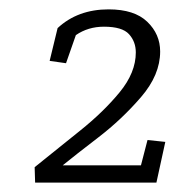

<svg xmlns="http://www.w3.org/2000/svg" viewBox="-20 -805 375 410"><path d="M121 -670 86 -675 103 -745Q146 -785 212 -785Q267 -785 294.5 -758.5Q322 -732 322 -695Q322 -645 281 -597.5Q240 -550 190.5 -512Q141 -474 114 -452H281L295 -506L333 -502L314 -415H55L54 -448Q101 -486 151 -526Q201 -566 235.5 -608Q270 -650 270 -693Q270 -716 255.5 -732Q241 -748 202 -748Q168 -748 142 -730Z"/></svg>

Font: Zilla Slab Light
Style: Italic
Weight: 300
Italic angle: -6°
Designer: Typotheque.com
Foundry: Typotheque type foundry
Version: Version 1.1; 2017; ttfautohint (v1.6)